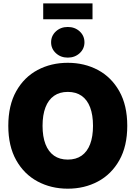

<svg xmlns="http://www.w3.org/2000/svg" viewBox="-20 -1111 806 1141"><path d="M382.8 10.3Q283.7 10.3 203.4 -32.7Q123 -75.7 76.2 -159.2Q29.3 -242.7 29.3 -363.3Q29.3 -484.9 76.2 -568.6Q123 -652.3 203.4 -695.1Q283.7 -737.8 382.8 -737.8Q481.9 -737.8 562 -695.1Q642.1 -652.3 689.2 -568.6Q736.3 -484.9 736.3 -363.3Q736.3 -242.2 689.2 -158.7Q642.1 -75.2 562 -32.5Q481.9 10.3 382.8 10.3ZM382.8 -162.6Q431.6 -162.6 465.1 -186Q498.5 -209.5 515.6 -254.4Q532.7 -299.3 532.7 -363.3Q532.7 -427.7 515.6 -472.9Q498.5 -518.1 465.1 -541.5Q431.6 -564.9 382.8 -564.9Q334.5 -564.9 301 -541.5Q267.6 -518.1 250.2 -472.9Q232.9 -427.7 232.9 -363.3Q232.9 -299.3 250.2 -254.4Q267.6 -209.5 301 -186Q334.5 -162.6 382.8 -162.6ZM382.8 -768.6Q340.8 -768.6 312.3 -794.9Q283.7 -821.3 283.7 -859.4Q283.7 -898.4 312.3 -924.6Q340.8 -950.7 382.8 -950.7Q424.8 -950.7 453.4 -924.6Q481.9 -898.4 481.9 -859.4Q481.9 -821.3 453.4 -794.9Q424.8 -768.6 382.8 -768.6ZM529.8 -1090.8V-996.6H236.8V-1090.8Z"/></svg>

Font: Inter 20pt Black
Style: Regular
Weight: 900
Version: Version 4.001;git-66647c0bb